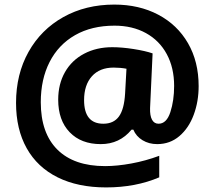

<svg xmlns="http://www.w3.org/2000/svg" viewBox="-20 -743 937 838"><path d="M50 -294Q50 -419 104.5 -516.5Q159 -614 256.5 -668.5Q354 -723 479 -723Q587 -723 670.5 -679Q754 -635 800.5 -554.5Q847 -474 847 -367Q847 -300 825.5 -242Q804 -184 763 -149Q722 -114 666 -114Q630 -114 602 -131Q574 -148 562 -177H554Q502 -114 420 -114Q334 -114 284 -166Q234 -218 234 -308Q234 -376 263.5 -428Q293 -480 347 -508.5Q401 -537 470 -537Q512 -537 563 -529Q614 -521 646 -510L635 -271Q634 -238 643.5 -220.5Q653 -203 672 -203Q707 -203 723.5 -253.5Q740 -304 740 -368Q740 -447 708 -506.5Q676 -566 617 -598.5Q558 -631 480 -631Q380 -631 307.5 -589.5Q235 -548 196.5 -472.5Q158 -397 158 -297Q158 -162 230.5 -90Q303 -18 439 -18Q491 -18 553.5 -29.5Q616 -41 675 -63V31Q572 75 443 75Q320 75 231.5 31Q143 -13 96.5 -96Q50 -179 50 -294ZM526 -335 532 -443Q505 -448 476 -448Q415 -448 381 -410Q347 -372 347 -306Q347 -203 431 -203Q476 -203 499 -234.5Q522 -266 526 -335Z"/></svg>

Font: OpenSansMMV
Style: Bold
Weight: 700
Foundry: Ascender Corporation
Version: Version 4.001